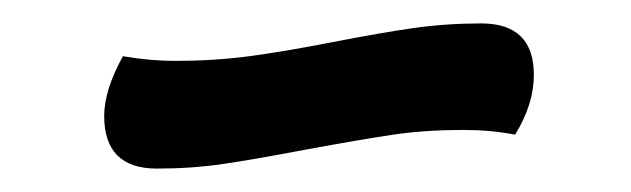

<svg xmlns="http://www.w3.org/2000/svg" viewBox="-20 -387 539 164"><path d="M69 -288Q69 -310 85 -339Q108 -335 130 -335Q163 -335 193 -339Q223 -343 264 -351Q305 -359 333 -363Q361 -367 391 -367Q436 -367 436 -323Q436 -298 420 -272Q399 -276 376 -276Q343 -276 316 -272Q289 -268 240 -259Q198 -251 171 -247Q144 -243 114 -243Q69 -243 69 -288Z"/></svg>

Font: Lemonada Light
Style: Regular
Weight: 300
Designer: Mohamed Gaber (Arabic) Eduardo Tunni (Latin)
Foundry: Kief Type Foundry
Version: Version 3.006